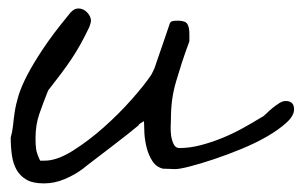

<svg xmlns="http://www.w3.org/2000/svg" viewBox="-20 -425 703 446"><path d="M4.9 -105.5Q8.8 -119.1 10.3 -133.8Q11.7 -148.4 14.2 -165Q16.6 -181.6 22.9 -202.6Q29.3 -223.6 43 -250Q56.6 -276.4 79.6 -311Q102.5 -345.7 139.6 -390.6Q143.6 -396.5 149.4 -400.9Q155.3 -405.3 162.1 -405.3Q173.8 -405.3 182.6 -396Q191.4 -386.7 191.4 -376Q191.4 -375 189.9 -369.6Q188.5 -364.3 187.5 -362.3Q176.8 -339.8 167 -322.3Q157.2 -304.7 146.5 -288.6Q135.7 -272.5 122.6 -254.9Q109.4 -237.3 91.8 -214.8Q80.1 -185.5 71.3 -160.2Q62.5 -134.8 62.5 -103.5Q62.5 -87.9 64 -78.1Q65.4 -68.4 73.2 -51.8H84Q112.3 -51.8 148.9 -74.7Q185.5 -97.7 221.2 -129.4Q256.8 -161.1 286.1 -194.3Q315.4 -227.5 329.1 -248Q331.1 -250 334.5 -257.3Q337.9 -264.6 338.9 -266.6Q340.8 -272.5 345.7 -286.6Q350.6 -300.8 356 -316.4Q361.3 -332 366.2 -346.2Q371.1 -360.4 373 -366.2Q375 -375 380.9 -376Q386.7 -377 392.6 -377Q410.2 -377 415 -369.6Q419.9 -362.3 419.9 -345.7V-329.1Q410.2 -302.7 402.8 -280.3Q395.5 -257.8 389.2 -236.3Q382.8 -214.8 379.9 -193.4Q377 -171.9 377 -146.5Q377 -143.6 376.5 -132.8Q376 -122.1 377.4 -110.8Q378.9 -99.6 383.3 -90.3Q387.7 -81.1 396.5 -81.1Q419.9 -81.1 444.8 -87.4Q469.7 -93.8 495.1 -104Q520.5 -114.3 543.5 -127Q566.4 -139.6 586.9 -152.3Q591.8 -154.3 598.6 -161.1Q605.5 -168 613.3 -174.3Q621.1 -180.7 628.9 -185.5Q636.7 -190.4 643.6 -190.4Q663.1 -190.4 663.1 -170.9Q663.1 -156.2 645.5 -140.1Q627.9 -124 601.1 -108.4Q574.2 -92.8 541 -79.1Q507.8 -65.4 477.1 -55.2Q446.3 -44.9 421.9 -38.6Q397.5 -32.2 386.7 -32.2Q382.8 -32.2 372.6 -32.7Q362.3 -33.2 358.4 -33.2Q342.8 -37.1 334 -50.8Q325.2 -64.5 320.8 -81.5Q316.4 -98.6 315.4 -115.7Q314.5 -132.8 314.5 -143.6Q311.5 -141.6 307.1 -139.2Q302.7 -136.7 301.8 -133.8Q293.9 -127 275.9 -112.8Q257.8 -98.6 236.8 -82.5Q215.8 -66.4 197.8 -52.7Q179.7 -39.1 172.9 -33.2Q153.3 -18.6 129.9 -8.8Q106.4 1 82 1Q56.6 1 42 -7.3Q27.3 -15.6 19 -29.8Q10.7 -43.9 7.8 -63.5Q4.9 -83 4.9 -105.5Z"/></svg>

Font: Cedarville Cursive
Style: Regular
Weight: 400
Designer: Kimberly Geswein
Foundry: Kimberly Geswein
Version: Version 1.001 2010